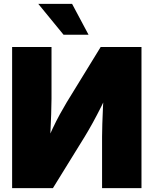

<svg xmlns="http://www.w3.org/2000/svg" viewBox="-20 -970 792 990"><path d="M709.5 0H506.3V-265.6Q506.3 -291 507.6 -332Q508.8 -373 511.2 -423.1Q513.7 -473.1 517.6 -524.4L549.3 -517.6Q524.9 -465.8 502.2 -420.7Q479.5 -375.5 458.5 -337.4Q437.5 -299.3 417 -265.6L252.9 0H42.5V-727.5H245.6V-460.9Q245.6 -429.7 243.9 -380.9Q242.2 -332 239.7 -281Q237.3 -230 234.9 -190.4L213.9 -221.7Q231.9 -266.1 251 -306.4Q270 -346.7 288.8 -380.9Q307.6 -415 323.7 -441.9L499 -727.5H709.5ZM307.6 -791 177.2 -950.2H351.6L436.5 -791Z"/></svg>

Font: Inter 24pt Black
Style: Regular
Weight: 900
Designer: Rasmus Andersson
Foundry: rsms
Version: Version 4.001;git-66647c0bb